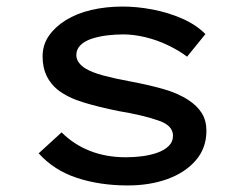

<svg xmlns="http://www.w3.org/2000/svg" viewBox="-20 -556 748 586"><path d="M370 10Q285 10 215 -13Q145 -36 98 -88L168 -152Q205 -115 254.5 -95.5Q304 -76 364 -76Q388 -76 412.5 -79Q437 -82 459 -89.5Q481 -97 494.5 -110Q508 -123 508 -142Q508 -174 461 -189Q438 -197 408 -204Q378 -211 342 -217Q282 -229 234.5 -243.5Q187 -258 156 -282Q134 -300 122 -325Q110 -350 110 -384Q110 -419 129 -446.5Q148 -474 181 -494.5Q214 -515 258.5 -525.5Q303 -536 355 -536Q398 -536 445.5 -527Q493 -518 535.5 -499.5Q578 -481 607 -452L551 -383Q526 -402 492.5 -418Q459 -434 423.5 -442.5Q388 -451 356 -451Q332 -451 307 -448Q282 -445 260.5 -438Q239 -431 226 -418.5Q213 -406 213 -388Q213 -376 220 -366Q227 -356 239 -348Q260 -335 295.5 -325.5Q331 -316 375 -308Q429 -298 476 -285Q523 -272 556 -250Q582 -233 596 -210.5Q610 -188 610 -157Q610 -104 577.5 -66.5Q545 -29 491 -9.5Q437 10 370 10Z"/></svg>

Font: Lexend Peta
Style: Regular
Weight: 400
Designer: Bonnie Shaver-Troup, Thomas Jockin
Foundry: Lexend
Version: Version 1.007